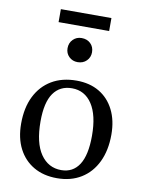

<svg xmlns="http://www.w3.org/2000/svg" viewBox="-97 -955 778 1036"><g transform="rotate(10 292.0 -437.0)"><path d="M288 14Q214 14 160 -17.5Q106 -49 76.5 -106.5Q47 -164 47 -243Q47 -330 78 -392.5Q109 -455 166 -489Q223 -523 302 -523Q374 -523 426.5 -492Q479 -461 508 -403.5Q537 -346 537 -268Q537 -182 506.5 -118.5Q476 -55 420 -20.5Q364 14 288 14ZM303 -33Q367 -33 401 -85.5Q435 -138 435 -244Q435 -357 395 -417.5Q355 -478 285 -478Q219 -478 183.5 -427.5Q148 -377 148 -273Q148 -155 190 -94Q232 -33 303 -33ZM289 -622Q261 -622 242 -640.5Q223 -659 223 -687Q223 -716 242 -735Q261 -754 289 -754Q319 -754 338 -735.5Q357 -717 357 -688Q357 -660 338 -641Q319 -622 289 -622ZM151 -817V-888H428V-817Z"/></g></svg>

Font: Literata 36pt
Style: Regular
Weight: 400
Designer: Latin by Veronika Burian and Jose Scaglione. Greek by Irene Vlachou. Cyrillic by Vera Evstafieva.
Foundry: TypeTogether
Version: Version 3.002